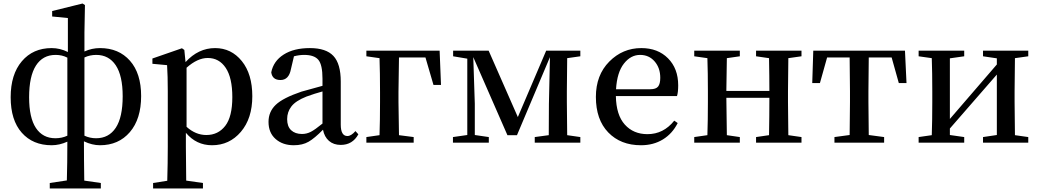

<svg xmlns="http://www.w3.org/2000/svg" viewBox="-20 -816 5944 1098"><path d="M365.2 -40V-486.3Q335.9 -502 297.9 -502Q224.6 -502 185.5 -440.9Q146.5 -379.9 146.5 -259.8Q146.5 -142.6 185.5 -84Q224.6 -25.4 296.9 -25.4Q334 -25.4 365.2 -40ZM462.9 -487.3V-40Q494.1 -25.4 529.3 -25.4Q602.5 -25.4 642.1 -85.4Q681.6 -145.5 681.6 -265.6Q681.6 -382.8 642.1 -442.4Q602.5 -502 530.3 -502Q494.1 -502 462.9 -487.3ZM462.9 -629.9V-521.5Q504.9 -541 551.8 -541Q659.2 -541 723.1 -468.8Q787.1 -396.5 787.1 -266.6Q787.1 -135.7 722.7 -60.5Q658.2 14.6 551.8 14.6Q506.8 14.6 460 -7.8Q460 93.8 461.9 216.8L556.6 230.5V261.7H264.6V230.5L362.3 215.8Q365.2 117.2 365.2 -5.9Q320.3 14.6 275.4 14.6Q168 14.6 104.5 -57.1Q41 -128.9 41 -259.8Q41 -390.6 105 -465.8Q168.9 -541 275.4 -541Q323.2 -541 368.2 -518.6V-712.9L278.3 -721.7V-752.9L452.1 -795.9L465.8 -787.1Z M1046.9 -428.7V-90.8Q1098.6 -43.9 1160.2 -43.9Q1227.5 -43.9 1268.1 -96.2Q1308.6 -148.4 1308.6 -260.7Q1308.6 -371.1 1271 -427.7Q1233.4 -484.4 1168 -484.4Q1109.4 -484.4 1046.9 -428.7ZM1034.2 -530.3 1041 -460.9Q1114.3 -541 1210 -541Q1302.7 -541 1362.8 -466.8Q1422.9 -392.6 1422.9 -265.6Q1422.9 -138.7 1357.4 -62Q1292 14.6 1192.4 14.6Q1102.5 14.6 1043 -56.6V23.4Q1043 82 1044.9 216.8L1140.6 230.5V261.7H855.5V230.5L936.5 217.8Q939.5 118.2 939.5 24.4V-294.9Q939.5 -381.8 935.5 -443.4L851.6 -451.2V-481.4L1020.5 -540Z M1824.2 -109.4V-293Q1780.3 -281.2 1732.4 -263.7Q1670.9 -239.3 1646.5 -207.5Q1622.1 -175.8 1622.1 -134.8Q1622.1 -92.8 1645 -71.3Q1668 -49.8 1707 -49.8Q1733.4 -49.8 1757.3 -62Q1781.2 -74.2 1824.2 -109.4ZM2012.7 -66.4 2029.3 -47.9Q1996.1 12.7 1928.7 12.7Q1887.7 12.7 1861.3 -10.3Q1835 -33.2 1827.1 -74.2Q1779.3 -25.4 1744.6 -5.4Q1710 14.6 1660.2 14.6Q1596.7 14.6 1556.2 -21Q1515.6 -56.6 1515.6 -119.1Q1515.6 -176.8 1556.6 -216.3Q1597.7 -255.9 1704.1 -292Q1803.7 -320.3 1824.2 -325.2V-366.2Q1824.2 -445.3 1800.8 -473.6Q1777.3 -502 1719.7 -502Q1691.4 -502 1661.1 -494.1L1643.6 -419.9Q1631.8 -358.4 1584 -358.4Q1537.1 -358.4 1531.2 -402.3Q1543.9 -466.8 1602.1 -503.9Q1660.2 -541 1752 -541Q1844.7 -541 1886.7 -496.1Q1928.7 -451.2 1928.7 -349.6V-103.5Q1928.7 -38.1 1966.8 -38.1Q1988.3 -38.1 2012.7 -66.4Z M2413.1 -487.3H2261.7Q2258.8 -320.3 2258.8 -290V-232.4Q2258.8 -210 2261.7 -43L2345.7 -32.2V0H2075.2V-32.2L2150.4 -43Q2153.3 -127 2153.3 -232.4V-290Q2153.3 -400.4 2150.4 -483.4L2075.2 -494.1V-526.4H2494.1L2502 -330.1H2459Z M3298.8 -494.1 3223.6 -483.4Q3221.7 -372.1 3221.7 -293.9V-232.4Q3221.7 -154.3 3223.6 -43L3298.8 -32.2V0H3038.1V-32.2L3118.2 -43L3119.1 -221.7L3125 -489.3L2936.5 -43H2881.8L2686.5 -489.3L2695.3 -222.7V-43.9L2775.4 -32.2V0H2570.3V-32.2L2652.3 -43.9V-480.5L2571.3 -494.1V-526.4H2774.4L2941.4 -146.5L3103.5 -526.4H3298.8Z M3502.9 -305.7H3699.2Q3731.4 -305.7 3743.7 -321.3Q3755.9 -336.9 3755.9 -371.1Q3755.9 -427.7 3723.6 -464.8Q3691.4 -502 3640.6 -502Q3586.9 -502 3547.9 -452.1Q3508.8 -402.3 3502.9 -305.7ZM3851.6 -266.6H3502Q3503.9 -158.2 3553.2 -103.5Q3602.5 -48.8 3682.6 -48.8Q3774.4 -48.8 3835.9 -126L3855.5 -112.3Q3825.2 -51.8 3771 -18.6Q3716.8 14.6 3645.5 14.6Q3529.3 14.6 3458.5 -58.6Q3387.7 -131.8 3387.7 -261.7Q3387.7 -386.7 3464.4 -463.9Q3541 -541 3647.5 -541Q3742.2 -541 3800.3 -482.4Q3858.4 -423.8 3858.4 -328.1Q3858.4 -288.1 3851.6 -266.6Z M4563.5 -494.1 4488.3 -483.4Q4486.3 -372.1 4486.3 -293.9V-232.4Q4486.3 -154.3 4488.3 -43L4563.5 -32.2V0H4303.7V-32.2L4377.9 -43Q4379.9 -154.3 4379.9 -256.8H4133.8Q4133.8 -210 4136.7 -43L4210.9 -32.2V0H3950.2V-32.2L4025.4 -43Q4028.3 -127 4028.3 -232.4V-293.9Q4028.3 -400.4 4025.4 -483.4L3950.2 -494.1V-526.4H4210.9V-494.1L4136.7 -483.4Q4133.8 -322.3 4133.8 -295.9H4379.9Q4379.9 -376 4377.9 -483.4L4303.7 -494.1V-526.4H4563.5Z M5079.1 -487.3H4948.2Q4946.3 -376 4946.3 -293.9V-232.4Q4946.3 -155.3 4948.2 -43.9L5036.1 -32.2V0H4752V-32.2L4838.9 -43.9Q4840.8 -155.3 4840.8 -232.4V-293.9Q4840.8 -376 4838.9 -487.3H4710L4668.9 -340.8H4625L4630.9 -526.4H5155.3L5164.1 -340.8H5120.1Z M5860.4 -494.1 5784.2 -483.4Q5782.2 -372.1 5782.2 -293.9V-232.4Q5782.2 -154.3 5784.2 -43L5860.4 -32.2V0H5601.6V-32.2L5680.7 -43.9V-389.6L5412.1 -81.1V-43.9L5494.1 -32.2V0H5233.4V-32.2L5308.6 -43Q5311.5 -127 5311.5 -232.4V-293.9Q5311.5 -400.4 5308.6 -483.4L5233.4 -494.1V-526.4H5494.1V-494.1L5412.1 -482.4V-135.7L5680.7 -447.3V-482.4L5601.6 -494.1V-526.4H5860.4Z"/></svg>

Font: GenYoMin TW TTF SemiBold
Style: Regular
Weight: 600
Version: Version 1.300